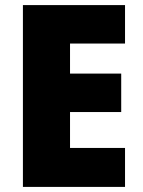

<svg xmlns="http://www.w3.org/2000/svg" viewBox="-20 -734 560 754"><path d="M70 0V-714H471V-563H255V-445H456V-294H255V-153H471V0Z"/></svg>

Font: Noto Sans SemiCondensed Black
Style: Regular
Weight: 900
Width: 4
Designer: Monotype Design Team
Foundry: Monotype Imaging Inc.
Version: Version 2.013; ttfautohint (v1.8.4.7-5d5b)